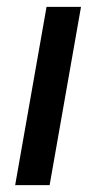

<svg xmlns="http://www.w3.org/2000/svg" viewBox="-20 -537 279 557"><path d="M24 0 115 -517H215L124 0Z"/></svg>

Font: DM Sans 11pt Medium
Style: Italic
Weight: 500
Italic angle: -10°
Version: Version 4.004;gftools[0.9.30]